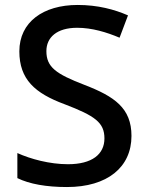

<svg xmlns="http://www.w3.org/2000/svg" viewBox="-20 -744 594 774"><path d="M510 -196C510 -308 442 -355 320 -402C206 -446 167 -473 167 -538C167 -593 209 -632 291 -632C351 -632 410 -614 462 -592L496 -682C441 -706 374 -724 293 -724C154 -724 58 -655 58 -537C58 -424 121 -368 240 -324C363 -277 401 -250 401 -186C401 -122 351 -82 254 -82C180 -82 103 -103 50 -127V-26C99 -2 167 10 250 10C413 10 510 -70 510 -196Z"/></svg>

Font: Noto Sans Georgian Medium
Style: Regular
Weight: 500
Designer: Monotype Design Team, Akaki Razmadze
Foundry: Google LLC
Version: Version 2.005